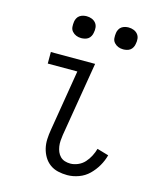

<svg xmlns="http://www.w3.org/2000/svg" viewBox="-110 -799 721 884"><g transform="rotate(15 250.0 -357.0)"><path d="M295 8Q272 8 250.5 3Q229 -2 212 -14.5Q195 -27 184 -45.5Q173 -64 168 -85Q163 -106 164 -128.5Q165 -151 169 -174L217 -465H76V-520H287L228 -165Q226 -151 225 -137.5Q224 -124 226 -110.5Q228 -97 233 -85Q238 -73 247 -64Q256 -55 268.5 -51Q281 -47 295 -47Q313 -47 331.5 -55Q350 -63 363 -77.5Q376 -92 385 -109.5Q394 -127 399 -145L454 -129Q447 -102 432.5 -77Q418 -52 397.5 -32Q377 -12 349.5 -2Q322 8 295 8ZM394 -618Q381 -618 370 -622.5Q359 -627 351 -636Q343 -645 342 -657.5Q341 -670 343 -683Q344 -691 348.5 -699.5Q353 -708 360.5 -713Q368 -718 376.5 -720Q385 -722 393 -722Q406 -722 417.5 -717.5Q429 -713 436.5 -704Q444 -695 445.5 -682.5Q447 -670 444 -657Q443 -649 438.5 -640.5Q434 -632 427 -627Q420 -622 411 -620Q402 -618 394 -618ZM194 -618Q181 -618 170 -622.5Q159 -627 151 -636Q143 -645 142 -657.5Q141 -670 143 -683Q144 -691 148.5 -699.5Q153 -708 160.5 -713Q168 -718 176.5 -720Q185 -722 193 -722Q206 -722 217.5 -717.5Q229 -713 236.5 -704Q244 -695 245.5 -682.5Q247 -670 244 -657Q243 -649 238.5 -640.5Q234 -632 227 -627Q220 -622 211 -620Q202 -618 194 -618Z"/></g></svg>

Font: Iosevka Curly Light
Style: Italic
Weight: 300
Italic angle: -9°
Monospace: yes
Designer: Belleve Invis
Foundry: Belleve Invis
Version: Version 22.1.2; ttfautohint (v1.8.4)